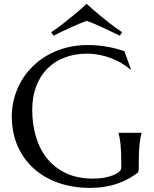

<svg xmlns="http://www.w3.org/2000/svg" viewBox="-20 -941 782 977"><path d="M686 -82Q686 -76.7 684.8 -70.8Q683.6 -64.9 679.2 -61Q657.2 -44.4 631.6 -30.5Q606 -16.6 576.2 -6.3Q546.4 3.9 512 9.5Q477.5 15.1 438 15.1Q349.1 15.1 275.9 -11Q202.6 -37.1 150.1 -85Q97.7 -132.8 68.8 -200Q40 -267.1 40 -349.1Q40 -395.5 52 -440.4Q64 -485.4 86.9 -525.9Q109.9 -566.4 143.6 -600.3Q177.2 -634.3 220.5 -659.2Q263.7 -684.1 315.7 -698Q367.7 -711.9 428.2 -711.9Q451.7 -711.9 476.1 -709.7Q500.5 -707.5 524.4 -703.4Q548.3 -699.2 570.6 -693.4Q592.8 -687.5 612.8 -680.2L646 -589.8L642.1 -587.9Q623 -605 598.1 -619.6Q573.2 -634.3 544.9 -645Q516.6 -655.8 485.6 -661.9Q454.6 -668 422.9 -668Q361.3 -668 310.1 -648.7Q258.8 -629.4 221.9 -592.8Q185.1 -556.2 164.6 -502.9Q144 -449.7 144 -381.8Q144 -307.1 163.6 -243.2Q183.1 -179.2 221.7 -132.3Q260.3 -85.4 318.1 -58.8Q376 -32.2 453.1 -32.2Q487.3 -32.2 514.2 -37.6Q541 -43 559.6 -51Q578.1 -59.1 587.6 -68.6Q597.2 -78.1 597.2 -85.9V-105Q597.2 -139.2 596.2 -164.1Q595.2 -189 593.3 -207.3Q591.3 -225.6 588.9 -238.8Q586.4 -252 583 -263.2V-265.1H700.2V-263.2Q697.3 -252.9 694.6 -239Q691.9 -225.1 689.9 -206.1Q688 -187 687 -161.4Q686 -135.7 686 -102.1ZM420.9 -921.4Q449.2 -895.5 479.5 -870.1Q505.9 -848.1 537.6 -823.2Q569.3 -798.3 601.1 -777.3L589.8 -759.3Q568.8 -769.5 545.9 -780.5Q522.9 -791.5 500.7 -801.8Q478.5 -812 458 -820.6Q437.5 -829.1 420.9 -835Q404.3 -829.1 384 -820.6Q363.8 -812 341.6 -802Q319.3 -792 296.4 -781Q273.4 -770 252 -759.3L240.7 -777.3Q272.5 -798.3 304.2 -823.2Q335.9 -848.1 362.3 -870.1Q392.6 -895.5 420.9 -921.4Z"/></svg>

Font: Marcellus SC
Style: Regular
Weight: 400
Designer: Astigmatic (AOETI)
Foundry: Astigmatic (AOETI)
Version: Version 1.001